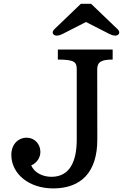

<svg xmlns="http://www.w3.org/2000/svg" viewBox="-20 -997 664 1026"><path d="M40.5 -169.4C40.5 -69.3 133.3 9.8 264.2 9.8C415.5 9.8 500 -79.1 500 -251L499.5 -625.5C499.5 -664.6 518.6 -678.7 582 -678.7V-732.4H289.1V-678.7C379.9 -678.7 390.1 -664.6 390.1 -625.5V-251.5C390.1 -129.9 350.1 -52.2 254.9 -52.2C210.4 -52.2 164.1 -72.3 147 -113.3C175.3 -125 195.8 -153.3 195.8 -185.1C195.8 -228 164.1 -261.2 122.6 -261.2C75.7 -261.2 40.5 -224.1 40.5 -169.4ZM314 -815.4 439.5 -879.4 564.9 -815.4C607.9 -793 629.4 -818.4 609.9 -839.4L466.8 -976.6H412.1L269 -839.4C249.5 -818.4 271 -793 314 -815.4Z"/></svg>

Font: Arbutus Slab
Style: Regular
Weight: 400
Designer: Karolina Lach
Foundry: Karolina Lach
Version: Version 1.001